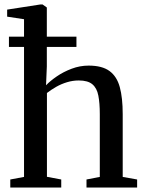

<svg xmlns="http://www.w3.org/2000/svg" viewBox="-20 -839 650 859"><path d="M87.5 -47.5V-753L12 -764.5V-796L160.5 -819H170.5L189.5 -805.5V-541.5L186 -457.5Q204.5 -477 234 -497.2Q263.5 -517.5 300.5 -531.5Q337.5 -545.5 376.5 -545.5Q437 -545.5 470 -521.2Q503 -497 516 -449Q529 -401 529 -328.5V-47.5L593.5 -36V0H367V-36L426.5 -47.5V-328Q426.5 -377.5 420 -411.2Q413.5 -445 393.2 -462Q373 -479 332.5 -479Q305.5 -479 280 -471.2Q254.5 -463.5 232 -450.8Q209.5 -438 190 -423V-48L254 -36V0H26V-36ZM20 -675H322V-629H20Z"/></svg>

Font: Merriweather 72pt
Style: Regular
Weight: 400
Version: Version 2.100